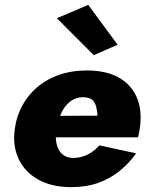

<svg xmlns="http://www.w3.org/2000/svg" viewBox="-20 -760 613 790"><path d="M130 -195H548Q551 -207 553 -218.5Q555 -230 556 -238Q565 -308 542.5 -360Q520 -412 468.5 -441Q417 -470 338 -470Q266 -470 208.5 -446.5Q151 -423 111 -380Q71 -337 52 -279Q48 -267 45.5 -255Q43 -243 41 -230Q31 -161 56.5 -106.5Q82 -52 137.5 -21Q193 10 273 10Q335 10 384 -7.5Q433 -25 472 -56.5Q511 -88 540 -129L389 -162Q376 -147 359 -135Q342 -123 321.5 -116.5Q301 -110 277 -110Q250 -112 234 -127.5Q218 -143 212.5 -169.5Q207 -196 211 -230L218 -252Q224 -281 238 -306Q252 -331 274 -346Q296 -361 325 -360Q348 -359 359.5 -349Q371 -339 375.5 -322Q380 -305 381 -284L143 -283ZM214 -685 366 -533 464 -576 343 -740Z"/></svg>

Font: Jost ExtraBold
Style: Italic
Weight: 800
Italic angle: -5°
Version: Version 3.710